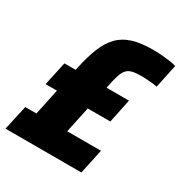

<svg xmlns="http://www.w3.org/2000/svg" viewBox="-178 -818 893 940"><g transform="rotate(30 268.0 -348.0)"><path d="M-15 0 16 -140H79L141 -433Q156 -504 176 -553.5Q196 -603 226.5 -635Q257 -667 304 -681.5Q351 -696 420 -696Q443 -696 467.5 -694Q492 -692 514 -689Q536 -686 551 -681L523 -548Q509 -551 492.5 -552.5Q476 -554 461 -555Q446 -556 435 -556Q403 -556 383.5 -551.5Q364 -547 352 -534.5Q340 -522 332 -498Q324 -474 316 -435L253 -140H444L414 0ZM46 -287 75 -421H440L412 -287Z"/></g></svg>

Font: Saira SemiCondensed ExtraBold
Style: Italic
Weight: 800
Width: 4
Italic angle: -12°
Designer: Hector Gatti with collaboration of the Omnibus-Type team
Foundry: Omnibus-Type
Version: Version 1.101